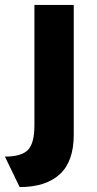

<svg xmlns="http://www.w3.org/2000/svg" viewBox="-58 -551 393 781"><path d="M22 210 -38 86Q30 86 56 58.5Q82 31 82 -41V-531H242V-3Q242 106 185 158Q128 210 22 210Z"/></svg>

Font: Lexend
Style: Bold
Weight: 700
Designer: Bonnie Shaver-Troup, Thomas Jockin
Foundry: Lexend
Version: Version 1.007; ttfautohint (v1.8.3)